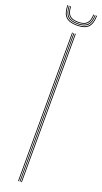

<svg xmlns="http://www.w3.org/2000/svg" viewBox="-189 -948 517 973"><g transform="rotate(20 70.0 -461.5)"><path d="M76 0V-800H80V0ZM60 0V-800H64V0ZM68 0V-800H72V0ZM70 -841.5Q27.8 -841.5 9.2 -860.4Q-9.2 -879.2 -10 -922.8H-6Q-5.2 -881.2 12.4 -863.4Q30 -845.5 70 -845.5Q110 -845.5 127.6 -863.4Q145.2 -881.2 146 -922.8H150Q149.2 -879.2 130.8 -860.4Q112.2 -841.5 70 -841.5ZM70 -849.5Q32.2 -849.5 15.5 -866.5Q-1.2 -883.5 -2 -922.8H2Q2.5 -885.8 18.4 -869.6Q34.2 -853.5 70 -853.5Q105.8 -853.5 121.6 -869.6Q137.5 -885.8 138 -922.8H142Q141.2 -883.5 124.6 -866.5Q108 -849.5 70 -849.5ZM70 -857.5Q36.2 -857.5 21.4 -872.6Q6.5 -887.8 6 -922.8H10Q10.5 -890 24.5 -875.8Q38.5 -861.5 70 -861.5Q101.5 -861.5 115.5 -875.8Q129.5 -890 130 -922.8H134Q133.5 -887.8 118.6 -872.6Q103.8 -857.5 70 -857.5Z"/></g></svg>

Font: Big Shoulders Inline Display Thin Thin
Style: Regular
Weight: 250
Version: Version 2.002